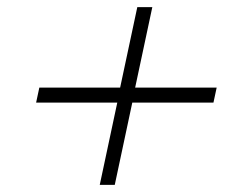

<svg xmlns="http://www.w3.org/2000/svg" viewBox="-20 -576 690 537"><path d="M90 -331H316L364 -556H406L358 -331H586L577 -289H350L301 -59H259L308 -289H81Z"/></svg>

Font: Azeret Mono Thin
Style: Italic
Weight: 100
Italic angle: -12°
Designer: Martin Vácha
Foundry: Displaay
Version: Version 1.000; Glyphs 3.0.3, build 3074